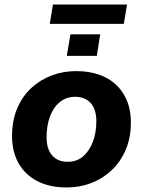

<svg xmlns="http://www.w3.org/2000/svg" viewBox="-20 -814 629 845"><path d="M274 11Q198 11 144 -17Q90 -45 61.5 -96Q33 -147 33 -215Q33 -283 55.5 -336.5Q78 -390 117.5 -426.5Q157 -463 207.5 -482Q258 -501 314 -501Q390 -501 444 -473.5Q498 -446 527 -395Q556 -344 556 -276Q556 -207 533 -154Q510 -101 470.5 -64Q431 -27 380.5 -8Q330 11 274 11ZM278 -102Q318 -102 345.5 -125.5Q373 -149 388.5 -189.5Q404 -230 404 -281Q404 -333 379 -360.5Q354 -388 311 -388Q272 -388 243.5 -365Q215 -342 200 -301.5Q185 -261 185 -210Q185 -158 209.5 -130Q234 -102 278 -102ZM199 -709 213 -794H539L525 -709ZM274 -568 290 -663H421L406 -568Z"/></svg>

Font: Nunito Sans 12pt ExtraLight 12pt ExtraBold
Style: Italic
Weight: 800
Italic angle: -9°
Version: Version 3.101;gftools[0.9.27]